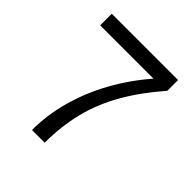

<svg xmlns="http://www.w3.org/2000/svg" viewBox="-191 -846 983 983"><g transform="rotate(45 300.0 -355.0)"><path d="M192 0Q192 -110 222.5 -219.5Q253 -329 310 -432Q367 -535 446 -626H60V-710H540V-632Q451 -530 394 -430.5Q337 -331 310.5 -225.5Q284 -120 284 0Z"/></g></svg>

Font: Geist Mono
Style: Regular
Weight: 400
Monospace: yes
Designer: Basement.studio, Andrés Briganti, Mateo Zaragoza
Foundry: Basement.studio, Vercel, Andrés Briganti, Guido Ferreyra, Mateo Zaragoza
Version: Version 1.500; ttfautohint (v1.8.4.7-5d5b)